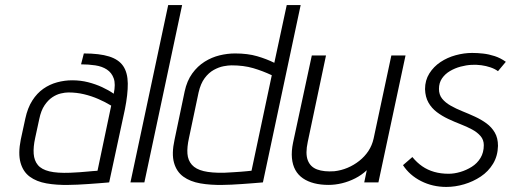

<svg xmlns="http://www.w3.org/2000/svg" viewBox="-20 -720 2017 758"><path d="M429 -350Q409 -364 383 -376Q357 -388 327.5 -395.5Q298 -403 265 -403Q235 -403 205.5 -395Q176 -387 151 -369.5Q126 -352 107.5 -323Q89 -294 80 -252L62 -169Q51 -114 61 -78Q71 -42 97.5 -22.5Q124 -3 163.5 4Q203 11 251 10Q266 10 286.5 9Q307 8 329 6.5Q351 5 370 3.5Q389 2 400.5 1Q412 0 411 0L473 -288Q485 -348 484.5 -390.5Q484 -433 466.5 -459Q449 -485 411 -497Q373 -509 311 -509L300 -466Q329 -466 356 -462Q383 -458 402 -445.5Q421 -433 429 -410.5Q437 -388 429 -350ZM419 -303 365 -46Q365 -46 360 -45.5Q355 -45 346 -44.5Q337 -44 323.5 -42.5Q310 -41 293.5 -40Q277 -39 257 -38Q206 -36 175 -43.5Q144 -51 129.5 -68.5Q115 -86 113 -113Q111 -140 119 -176L135 -250Q142 -284 156 -304.5Q170 -325 186.5 -336Q203 -347 220 -351Q237 -355 250 -355Q282 -355 311.5 -348Q341 -341 368.5 -329Q396 -317 419 -303Z M495 0H550L699 -700H644Z M1018 0 1167 -700H1112L1063 -472Q1033 -487 995.5 -498Q958 -509 908 -509Q878 -509 847 -501.5Q816 -494 788 -476.5Q760 -459 739 -430Q718 -401 709 -359L669 -168Q657 -113 667 -77.5Q677 -42 704 -22.5Q731 -3 771 4Q811 11 860 10Q874 10 894 9Q914 8 936 6.5Q958 5 976.5 3.5Q995 2 1007 1Q1019 0 1018 0ZM1053 -423 973 -46Q973 -46 968 -45.5Q963 -45 953.5 -44Q944 -43 930.5 -42Q917 -41 900.5 -40Q884 -39 865 -38Q815 -37 784 -44.5Q753 -52 737.5 -69.5Q722 -87 720 -113Q718 -139 726 -175L764 -355Q772 -390 788 -411.5Q804 -433 824 -444Q844 -455 862.5 -458.5Q881 -462 894 -462Q942 -462 979.5 -451Q1017 -440 1053 -423Z M1428 -48 1418 0H1474L1581 -501H1525L1455 -173Q1449 -146 1434.5 -124Q1420 -102 1398.5 -85Q1377 -68 1352 -57.5Q1327 -47 1300 -44Q1259 -41 1232 -51Q1205 -61 1195 -87.5Q1185 -114 1195 -160L1267 -501H1211L1137 -157Q1130 -123 1132.5 -96Q1135 -69 1146 -49Q1157 -29 1176 -16Q1195 -3 1220.5 3.5Q1246 10 1277 10Q1303 10 1330 3.5Q1357 -3 1382.5 -16Q1408 -29 1428 -48Z M1946 -439 1977 -476Q1956 -491 1933 -498.5Q1910 -506 1887.5 -508.5Q1865 -511 1844 -511Q1812 -511 1779 -502Q1746 -493 1719 -475Q1692 -457 1675 -430Q1658 -403 1658 -368Q1659 -337 1671.5 -315Q1684 -293 1704.5 -277.5Q1725 -262 1749.5 -250.5Q1774 -239 1798.5 -229.5Q1823 -220 1843.5 -209Q1864 -198 1877 -183Q1890 -168 1890 -147Q1890 -118 1877 -96.5Q1864 -75 1842.5 -61.5Q1821 -48 1797 -41Q1773 -34 1751 -34Q1720 -34 1694 -41.5Q1668 -49 1647 -63.5Q1626 -78 1608 -100L1571 -68Q1597 -28 1642.5 -5Q1688 18 1742 18Q1777 18 1812.5 7.5Q1848 -3 1878 -23Q1908 -43 1926.5 -73.5Q1945 -104 1946 -144Q1946 -175 1933.5 -196.5Q1921 -218 1900.5 -233Q1880 -248 1855 -259.5Q1830 -271 1805 -281Q1780 -291 1759 -303Q1738 -315 1725.5 -330.5Q1713 -346 1713 -369Q1713 -393 1725 -410.5Q1737 -428 1756.5 -439.5Q1776 -451 1798.5 -457Q1821 -463 1842 -464Q1861 -465 1880 -462.5Q1899 -460 1916.5 -454Q1934 -448 1946 -439Z"/></svg>

Font: Advent Pro
Style: Italic
Weight: 400
Italic angle: -12°
Designer: VivaRado, Andreas Kalpakidis
Foundry: VivaRado, Andreas Kalpakidis
Version: Version 3.000